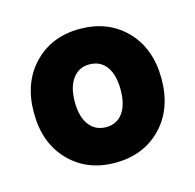

<svg xmlns="http://www.w3.org/2000/svg" viewBox="-61 -761 456 449"><g transform="rotate(-15 167.5 -537.0)"><path d="M167 -375Q99 -375 56 -419.5Q13 -464 13 -537Q13 -610 56 -654.5Q99 -699 167 -699Q236 -699 279 -654.5Q322 -610 322 -537Q322 -464 279 -419.5Q236 -375 167 -375ZM168 -461Q194 -461 208.5 -481Q223 -501 223 -537Q223 -573 208.5 -593Q194 -613 167 -613Q142 -613 127 -593Q112 -573 112 -537Q112 -501 127 -481Q142 -461 168 -461Z"/></g></svg>

Font: Radio Canada Big SemiBold
Style: Regular
Weight: 600
Designer: Étienne Aubert Bonn
Foundry: Coppers and Brasses
Version: Version 1.001